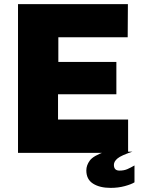

<svg xmlns="http://www.w3.org/2000/svg" viewBox="-20 -743 688 933"><path d="M67.5 0V-723H601.5L600.5 -562H263.5V-442H545.5V-285H262V-162H602.5V0ZM517.5 170Q464.5 170 432 149.2Q399.5 128.5 399.5 85Q399.5 60 416.5 37Q433.5 14 490.5 -6H623.5Q569 12 551.2 26.8Q533.5 41.5 533.5 58Q533.5 72 540.2 79Q547 86 560.5 86Q582.5 86 599 78.8Q615.5 71.5 633.5 61V143Q618.5 152.5 586.8 161.2Q555 170 517.5 170Z"/></svg>

Font: Public Sans Thin Black
Style: Regular
Weight: 900
Version: Version 2.001